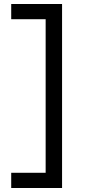

<svg xmlns="http://www.w3.org/2000/svg" viewBox="-20 -770 424 959"><path d="M290 169H36V93H208V-674H36V-750H290Z"/></svg>

Font: Bellota
Style: Bold
Weight: 700
Designer: Kemie Guaida
Foundry: Kemie Guaida
Version: Version 4.001